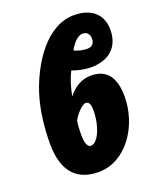

<svg xmlns="http://www.w3.org/2000/svg" viewBox="-143 -854 795 954"><g transform="rotate(-20 254.5 -377.5)"><path d="M213 10C360 10 462 -145 462 -299C462 -420 406 -454 339 -454C293 -454 252 -432 217 -388C227 -438 241 -481 257 -511C289 -499 325 -492 355 -492C451 -492 509 -544 509 -636C509 -711 460 -765 363 -765C216 -765 114 -600 69 -462C41 -374 33 -280 33 -204C33 -46 110 10 213 10ZM369 -585C353 -585 323 -589 301 -601C321 -637 347 -664 372 -664C396 -664 408 -647 408 -625C408 -603 398 -585 369 -585ZM221 -126C204 -126 194 -149 194 -193C194 -226 196 -252 199 -267C212 -293 248 -335 269 -335C290 -335 293 -309 293 -284C293 -211 261 -126 221 -126Z"/></g></svg>

Font: Noto Sans UI Condensed Black
Style: Italic
Weight: 900
Width: 3
Italic angle: -192°
Designer: Monotype Design Team
Foundry: Monotype Imaging Inc.
Version: Version 1.901